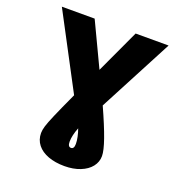

<svg xmlns="http://www.w3.org/2000/svg" viewBox="-159 -840 1104 1182"><g transform="rotate(20 393.5 -248.5)"><path d="M258.8 -707 394.5 -420.9 527.3 -707H743.2L488.3 -221.7Q540 -107.4 565.4 -34.9Q590.8 37.6 590.8 73.2Q590.8 111.8 566.2 143.1Q541.5 174.3 496.6 192.1Q451.7 210 393.6 210Q333 210 286.9 192.9Q240.7 175.8 215.1 143.6Q189.5 111.3 189.5 67.4Q189.5 48.3 197.3 22Q205.1 -4.4 228.8 -59.3Q252.4 -114.3 301.3 -220.2L43.9 -707ZM393.6 90.8Q414.1 90.8 414.1 57.6Q414.1 37.6 408.9 12.7Q403.8 -12.2 394.5 -37.6Q373 17.1 373 57.6Q373 90.8 393.6 90.8Z"/></g></svg>

Font: Pretendard GOV Black
Style: Regular
Weight: 900
Designer: Base glyphs from Inter by Rasmus Andersson; Hangeul glyphs from Noto Sans CJK(Source Han Sans) by Jang Soo-young and Kan
Foundry: Kil Hyung-jin
Version: Version 1.309